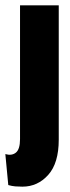

<svg xmlns="http://www.w3.org/2000/svg" viewBox="-47 -548 262 719"><path d="M37 151Q23 151 10.5 150Q-2 149 -16 145L-27 29Q-3 36 12.5 23.5Q28 11 28 -27V-528H173V-25Q173 63 133.5 107Q94 151 37 151Z"/></svg>

Font: Bricolage Grotesque 48pt Condensed Bricolage Grotesque 48pt Condensed Regular
Style: Bold
Weight: 700
Width: 3
Designer: Mathieu Triay
Foundry: Atelier Triay
Version: Version 1.000; ttfautohint (v1.8.4.7-5d5b);gftools[0.9.32]